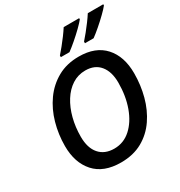

<svg xmlns="http://www.w3.org/2000/svg" viewBox="-215 -1090 1174 1249"><g transform="rotate(-30 372.0 -465.0)"><path d="M331.1 9.8Q201.2 9.8 134 -65.2Q66.9 -140.1 66.9 -265.1Q66.9 -352.5 90.1 -434.8Q113.3 -517.1 159.9 -582.5Q206.5 -647.9 275.4 -686.5Q344.2 -725.1 435.5 -725.1Q560.5 -725.1 627.2 -651.4Q693.8 -577.6 693.8 -451.2Q693.8 -362.8 671.9 -280.5Q649.9 -198.2 605.2 -132.6Q560.5 -66.9 492.2 -28.6Q423.8 9.8 331.1 9.8ZM337.9 -90.3Q408.7 -90.3 461.9 -138.4Q515.1 -186.5 544.7 -268.1Q574.2 -349.6 574.2 -450.2Q574.2 -531.7 535.9 -578.6Q497.6 -625.5 426.8 -625.5Q371.6 -625.5 327.4 -596.9Q283.2 -568.4 251.7 -518.3Q220.2 -468.3 203.4 -403.6Q186.5 -338.9 186.5 -266.1Q186.5 -182.1 226.3 -136.2Q266.1 -90.3 337.9 -90.3ZM514.2 -779.8V-792Q531.2 -811 552 -836.7Q572.8 -862.3 593 -889.6Q613.3 -917 627.9 -939.9H744.1V-931.2Q730 -913.1 700.4 -884.3Q670.9 -855.5 637.7 -826.9Q604.5 -798.3 579.1 -779.8ZM333 -779.8V-792Q350.1 -811 370.8 -836.7Q391.6 -862.3 411.9 -889.6Q432.1 -917 446.8 -939.9H563V-931.2Q548.8 -913.1 519.3 -884.3Q489.7 -855.5 456.5 -826.9Q423.3 -798.3 397.9 -779.8Z"/></g></svg>

Font: Open Sans SemiBold
Style: Italic
Weight: 600
Italic angle: -12°
Designer: Monotype Design Team
Foundry: Monotype Imaging Inc.
Version: Version 3.003; ttfautohint (v1.8.4)